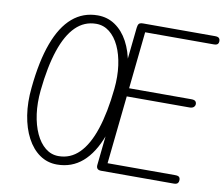

<svg xmlns="http://www.w3.org/2000/svg" viewBox="-102 -1130 1473 1265"><g transform="rotate(10 635.0 -497.0)"><path d="M356 10Q291.5 10 240.2 -25.8Q189 -61.5 155 -125.8Q121 -190 107.5 -275.5Q94 -361 104.5 -460.5Q122 -640 166.8 -761Q211.5 -882 283 -943.2Q354.5 -1004.5 452 -1004.5Q517.5 -1004.5 569.2 -969.2Q621 -934 655 -870.8Q689 -807.5 702.8 -722.2Q716.5 -637 706 -537Q688 -357.5 643 -235.8Q598 -114 526.5 -52Q455 10 356 10ZM166.5 -452.5Q158 -368 168 -294.5Q178 -221 203.8 -165.2Q229.5 -109.5 268.5 -78Q307.5 -46.5 357 -46.5Q436.5 -46.5 494.5 -104.2Q552.5 -162 589.5 -273.8Q626.5 -385.5 643 -546.5Q651.5 -630.5 641.5 -703.2Q631.5 -776 605.8 -831Q580 -886 540.8 -917Q501.5 -948 452 -948Q372.5 -948 314.8 -891.2Q257 -834.5 220 -724Q183 -613.5 166.5 -452.5ZM651 0Q633 0 625.5 -8.8Q618 -17.5 619.5 -33L718 -969Q720 -986.5 726.5 -995.2Q733 -1004 756 -1004H1235.5Q1256 -1004 1263 -996.2Q1270 -988.5 1270 -976.5Q1270 -964 1263 -956.5Q1256 -949 1235.5 -949H778L738 -567.5H1154Q1174.5 -567.5 1181.8 -560Q1189 -552.5 1189 -541Q1189 -529.5 1180 -520.8Q1171 -512 1151 -512H732L684 -56.5H1136Q1156.5 -56.5 1163.2 -49.2Q1170 -42 1170 -30Q1170 -17 1163 -8.5Q1156 0 1136 0Z"/></g></svg>

Font: Edu SA Hand Cursive
Style: Regular
Weight: 400
Designer: Tina and Corey Anderson, Eben Sorkin, Mirko Velimirovic
Foundry: Google for Education
Version: Version 2.000